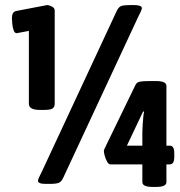

<svg xmlns="http://www.w3.org/2000/svg" viewBox="-20 -723 710 758"><path d="M138 -289Q94 -289 94 -313V-601L46 -592Q38 -592 34 -603Q30 -614 28.5 -628.5Q27 -643 27 -652Q27 -663 31 -670.5Q35 -678 46 -680L166 -703Q173 -703 184.5 -697.5Q196 -692 196 -681V-313Q196 -300 187 -294.5Q178 -289 153 -289ZM161 3Q130 3 130 -9Q130 -14 134.5 -23.5Q139 -33 146 -47L440 -678Q448 -695 458 -699Q468 -703 494 -703H509Q540 -703 540 -691Q540 -686 535.5 -676.5Q531 -667 524 -653L230 -22Q223 -6 212.5 -1.5Q202 3 176 3ZM583 15Q542 15 542 -4V-74H416Q409 -74 403 -84.5Q397 -95 393.5 -108Q390 -121 390 -128Q390 -131 398 -147L515 -388Q520 -398 531.5 -400.5Q543 -403 572 -403H596Q637 -403 637 -384V-148H650Q668 -148 668 -119V-103Q668 -74 650 -74H637V-4Q637 15 596 15ZM549 -282 545 -283 481 -148H542V-200Q542 -209 543 -226Q544 -243 545.5 -259.5Q547 -276 549 -282Z"/></svg>

Font: Asap Condensed Black
Style: Regular
Weight: 900
Width: 3
Designer: Pablo Cosgaya
Foundry: Omnibus-Type
Version: Version 3.001; ttfautohint (v1.8.4.7-5d5b)